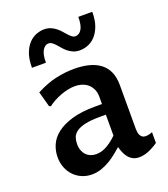

<svg xmlns="http://www.w3.org/2000/svg" viewBox="-141 -869 856 978"><g transform="rotate(-20 286.5 -380.0)"><path d="M360.8 -76.2Q348.1 -65.4 330.3 -50.5Q312.5 -35.6 290.8 -22.2Q269 -8.8 243.4 0.5Q217.8 9.8 189.5 9.8Q160.6 9.8 136 -0.7Q111.3 -11.2 93 -30Q74.7 -48.8 64.2 -75Q53.7 -101.1 53.7 -132.8Q53.7 -166 67.1 -197.8Q80.6 -229.5 112.1 -254.4Q143.6 -279.3 195.3 -294.7Q247.1 -310.1 323.2 -310.1H358.9V-350.1Q358.9 -371.6 351.6 -388.7Q344.2 -405.8 331.1 -418Q317.9 -430.2 299.6 -436.5Q281.2 -442.9 258.8 -442.9Q241.2 -442.9 221.2 -438.7Q201.2 -434.6 181.6 -427.2Q162.1 -419.9 143.6 -409.9Q125 -399.9 110.4 -388.2L101.6 -393.1L79.1 -475.1Q138.2 -505.9 189 -516.6Q239.7 -527.3 284.2 -527.3Q330.1 -527.3 366 -518.1Q401.9 -508.8 426.8 -489.5Q451.7 -470.2 464.6 -440.7Q477.5 -411.1 477.5 -370.6V-131.3Q477.5 -124 478.8 -115.2Q480 -106.4 483.6 -98.6Q487.3 -90.8 494.4 -85.4Q501.5 -80.1 513.2 -80.1Q520 -80.1 529.8 -82Q539.6 -84 549.3 -88.4V-29.8Q522.9 -11.7 496.8 -1Q470.7 9.8 445.8 9.8Q426.3 9.8 412.1 2.4Q397.9 -4.9 388.2 -16.8Q378.4 -28.8 371.8 -44.2Q365.2 -59.6 360.8 -76.2ZM358.9 -252.4H328.1Q277.3 -252.4 246.3 -245.4Q215.3 -238.3 198.2 -225.8Q181.2 -213.4 175.5 -197Q169.9 -180.7 169.9 -161.6Q169.9 -141.6 175.8 -126.5Q181.6 -111.3 191.7 -101.1Q201.7 -90.8 215.3 -85.4Q229 -80.1 244.6 -80.1Q256.3 -80.1 269 -82.8Q281.7 -85.4 295.7 -92.3Q309.6 -99.1 325.2 -110.4Q340.8 -121.6 358.9 -139.2ZM348.1 -605.5Q327.6 -605.5 312.3 -612.1Q296.9 -618.7 284.9 -628.4Q272.9 -638.2 263.4 -649.4Q253.9 -660.6 245.1 -670.4Q236.3 -680.2 227.3 -686.8Q218.3 -693.4 207.5 -693.4Q189 -693.4 175.8 -672.1Q162.6 -650.9 162.6 -605.5H86.9Q86.9 -651.9 98.6 -683.1Q110.4 -714.4 128.7 -733.4Q147 -752.4 168.9 -760.5Q190.9 -768.6 210.9 -768.6Q231 -768.6 246.6 -762Q262.2 -755.4 274.4 -745.6Q286.6 -735.8 296.4 -724.6Q306.2 -713.4 314.9 -703.6Q323.7 -693.8 332.3 -687.3Q340.8 -680.7 350.6 -680.7Q371.1 -680.7 384.3 -701.9Q397.5 -723.1 397.5 -768.6H473.1Q473.1 -722.2 461.2 -690.9Q449.2 -659.7 430.9 -640.6Q412.6 -621.6 390.6 -613.5Q368.7 -605.5 348.1 -605.5Z"/></g></svg>

Font: Proza Libre
Style: Medium
Weight: 500
Designer: Jasper de Waard
Foundry: Jasper de Waard
Version: Version 1.000; ttfautohint (v1.4.1.8-43bc)